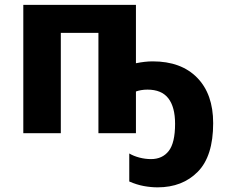

<svg xmlns="http://www.w3.org/2000/svg" viewBox="-20 -555 958 800"><path d="M546.4 -534.7V-291.5Q584.5 -299.3 616.2 -299.3Q734.9 -299.3 801.5 -231.2Q868.2 -163.1 868.2 -42Q868.2 95.7 804.2 160.6Q740.2 225.6 636.7 225.6Q608.9 225.6 579.3 220.2Q549.8 214.8 518.6 201.2V84.5Q536.6 95.2 561 101.6Q585.4 107.9 608.9 107.9Q656.7 107.9 683.1 74Q709.5 40 709.5 -39.1Q709.5 -108.9 681.4 -145.3Q653.3 -181.6 594.2 -181.6Q580.6 -181.6 567.9 -179.4Q555.2 -177.2 546.4 -173.8V0H390.1V-418H233.4V0H77.1V-534.7Z"/></svg>

Font: Lunasima
Style: Bold
Weight: 700
Designer: The DocRepair Project, Monotype Design Team
Foundry: Google
Version: Version 2.009